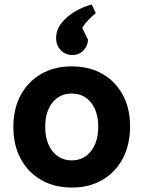

<svg xmlns="http://www.w3.org/2000/svg" viewBox="-20 -827 644 862"><path d="M303 15Q224 15 165 -19Q106 -53 73 -114Q40 -175 40 -257Q40 -339 73 -400Q106 -461 165 -495Q224 -529 302 -529Q381 -529 439.5 -495.5Q498 -462 531 -401.5Q564 -341 564 -260Q564 -178 531.5 -116Q499 -54 440 -19.5Q381 15 303 15ZM302 -107Q356 -107 388.5 -148.5Q421 -190 421 -258Q421 -326 388.5 -366.5Q356 -407 302 -407Q248 -407 215.5 -366.5Q183 -326 183 -258Q183 -190 215.5 -148.5Q248 -107 302 -107ZM305 -580Q275 -580 253.5 -601Q232 -622 232 -656Q232 -692 255 -722Q278 -752 314.5 -774Q351 -796 392 -807L410 -768Q371 -737 349 -702L375 -649Q375 -623 355.5 -601.5Q336 -580 305 -580Z"/></svg>

Font: Secular One
Style: Regular
Weight: 400
Designer: Michal Sahar
Foundry: Hagilda
Version: Version 1.002; ttfautohint (v1.8.4.7-5d5b);gftools[0.9.29]